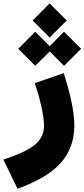

<svg xmlns="http://www.w3.org/2000/svg" viewBox="-143 -847 501 1139"><path d="M63 -354C92.8 -268.1 118.2 -161.1 118.2 -102.1C118.2 -53.2 98.1 -14.2 58.6 16.1C18.6 45.9 -42 73.7 -123 99.6L-39.1 272.5C76.7 231 162.1 180.7 216.3 120.6C270.5 60.5 297.9 -13.7 297.9 -102.1C297.9 -191.9 270.5 -301.3 235.4 -413.1ZM151.4 -624.5 252.9 -725.6 151.4 -826.7 50.8 -725.6ZM65.9 -456.5 151.9 -542 236.8 -456.5 338.4 -557.6 236.8 -658.7 151.9 -573.2 65.9 -658.7 -34.7 -557.6Z"/></svg>

Font: Estedad Black
Style: Regular
Weight: 900
Designer: Amin Abedi
Version: Version 7.3